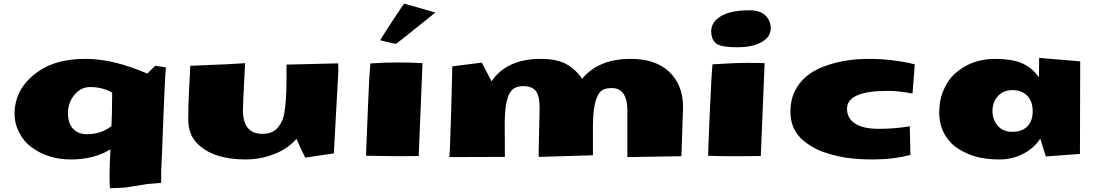

<svg xmlns="http://www.w3.org/2000/svg" viewBox="-20 -839 5893 1032"><path d="M448.2 -117.7Q523.4 -117.7 579.1 -161.1Q582 -213.4 583 -341.3Q530.8 -371.1 464.4 -371.1Q414.1 -371.1 379.6 -328.6Q345.2 -286.1 345.2 -231.7Q345.2 -177.2 372.1 -147.5Q398.9 -117.7 448.2 -117.7ZM573.7 -36.1Q483.9 18.1 361.6 18.1Q239.3 18.1 150.4 -46.9Q107.4 -78.1 83 -127Q58.1 -174.8 58.1 -225.6Q58.1 -372.6 197.3 -462.4Q290 -522.5 439.9 -522.5Q589.8 -522.5 772 -443.4L814.5 -485.8L841.3 -481.4Q854 -479 872.1 -476.6Q866.7 -435.1 858.6 -218.5Q850.6 -2 846.2 86.4V144Q834 145.5 808.8 147.2Q783.7 148.9 772.9 149.9L650.9 169.4L571.8 172.9Q568.8 159.2 568.8 106Q568.8 52.7 573.7 -36.1Z M1285.6 -247.6Q1285.6 -119.6 1390.6 -119.6Q1447.3 -119.1 1476.6 -157.2Q1498 -185.5 1504.4 -213.4Q1520 -281.2 1520 -413.6V-491.7Q1581.1 -493.7 1797.9 -498.5Q1798.8 -472.7 1798.8 -459L1774.4 -14.6L1620.6 8.3Q1588.4 -56.2 1573.7 -92.8Q1525.4 -38.1 1451.9 -10Q1378.4 18.1 1298.3 18.1Q1123 17.6 1038.6 -69.3Q991.7 -117.7 991.7 -199Q991.7 -280.3 997.1 -371.6Q1002.4 -462.9 1002.9 -485.4Q1020 -486.8 1094.2 -489.3Q1168.5 -491.7 1201.7 -493.7L1297.4 -499.5Q1285.6 -274.4 1285.6 -247.6Z M2319.8 -771.5Q2110.4 -603 2108.9 -603Q2102.1 -603 2023.4 -622.6Q2048.8 -665 2093.3 -732.4Q2137.7 -799.8 2151.9 -819.3Q2210.9 -803.7 2319.8 -771.5ZM1970.7 -498Q2050.8 -503.4 2120.4 -503.4Q2189.9 -503.4 2251 -499.5L2230.5 -0.5Q2203.1 0.5 2139.6 0.5Q2076.2 0.5 1947.3 -2Q1947.3 -12.7 1950.4 -83.3Q1953.6 -153.8 1959 -292.2Q1964.4 -430.7 1970.7 -498Z M3352.1 -243.7Q3352.1 -365.7 3268.1 -365.7Q3222.7 -365.7 3204.1 -342.8Q3167 -297.9 3167 -157.7V-4.4L2875.5 4.4V-35.2L2880.4 -258.3Q2880.4 -325.7 2859.6 -350.8Q2838.9 -376 2791.5 -376Q2743.7 -376 2722.2 -342.8Q2692.4 -297.9 2692.9 -167L2693.8 4.4L2395.5 5.4L2398.4 -45.4Q2403.3 -169.9 2407.2 -325.7Q2411.1 -481.4 2411.1 -482.4L2569.8 -502.4L2622.1 -401.9Q2703.6 -522.5 2887.2 -522.5Q2968.3 -522.5 3018.8 -497.1Q3069.3 -471.7 3109.4 -415.5Q3195.8 -522.5 3371.1 -522.5Q3504.9 -522.5 3578.1 -451.9Q3651.4 -381.3 3651.4 -263.7L3642.6 0.5L3352.1 5.4Z M4069.3 -0.5Q3860.8 2.4 3786.1 -2Q3786.1 -31.2 3795.4 -239.3Q3804.7 -447.3 3809.6 -493.2Q3928.2 -501 3997.3 -501Q4066.4 -501 4089.8 -499.5ZM4007.3 -783.7Q4066.4 -783.7 4094.5 -755.6Q4122.6 -727.5 4122.6 -688Q4122.6 -648.4 4090.8 -624Q4040.5 -585 3944.3 -585Q3848.1 -585 3825.4 -608.4Q3802.7 -631.8 3802.7 -668.9Q3802.2 -706.1 3829.6 -732.9Q3881.3 -783.7 4007.3 -783.7Z M4751.5 -350.6Q4532.7 -350.6 4532.7 -254.4Q4532.7 -202.6 4576.4 -174.6Q4620.1 -146.5 4704.8 -146.5Q4789.6 -146.5 4870.1 -160.2L4873.5 -6.3Q4780.8 18.1 4671.4 18.1Q4562 18.1 4487.8 1.2Q4413.6 -15.6 4371.6 -36.1Q4329.6 -56.6 4297.4 -84Q4228 -142.6 4228.5 -240.2Q4228.5 -300.8 4252.4 -349.6Q4296.4 -439 4405.8 -480.7Q4515.1 -522.5 4647 -522.5Q4778.8 -522.5 4897 -493.2L4884.8 -336.4Q4810.1 -350.6 4751.5 -350.6Z M5119.6 -449.2Q5205.6 -522.5 5329.1 -522.5Q5414.6 -522.5 5468.8 -501Q5522.9 -479.5 5564.5 -423.8L5565.4 -527.8L5786.1 -509.3L5784.7 -11.7L5601.1 2L5571.3 -94.2Q5540.5 -44.4 5481.4 -13.2Q5422.4 18.1 5351.1 18.1Q5279.8 18.1 5226.6 3.2Q5173.3 -11.7 5128.2 -41Q5083 -70.3 5055.7 -120.1Q5028.3 -169.9 5028.3 -236.1Q5028.3 -302.2 5053 -358.2Q5077.6 -414.1 5119.6 -449.2ZM5342.8 -321.5Q5314.5 -288.6 5314.5 -242.9Q5314.5 -197.3 5342.3 -163.8Q5370.1 -130.4 5421.9 -130.4Q5473.6 -130.4 5502.2 -159.9Q5530.8 -189.5 5530.8 -241.2Q5530.8 -293 5502 -323.7Q5473.1 -354.5 5422.1 -354.5Q5371.1 -354.5 5342.8 -321.5Z"/></svg>

Font: Seymour One
Style: Book
Weight: 400
Designer: vernon adams
Foundry: vernon adams
Version: Version 1.000; ttfautohint (v0.93) -l 8 -r 50 -G 200 -x 0 -w